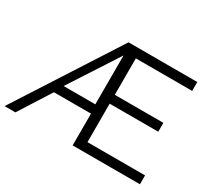

<svg xmlns="http://www.w3.org/2000/svg" viewBox="-165 -937 1264 1163"><g transform="rotate(30 467.5 -355.0)"><path d="M431.2 -710H912.1V-647.9H518.1V-393.1H857.9V-331.1H518.1V-62H920.9V0H450.2V-222.2H190.9L49.8 0H-25.9ZM444.8 -284.2V-626L223.1 -284.2Z"/></g></svg>

Font: Rawline
Style: Regular
Weight: 400
Designer: Matt McInerney, Pablo Impallari, Rodrigo Fuenzalida
Foundry: Matt McInerney, Pablo Impallari, Rodrigo Fuenzalida
Version: Version 4.020;PS 004.020;hotconv 1.0.88;makeotf.lib2.5.64775